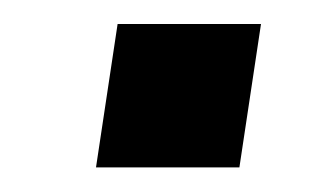

<svg xmlns="http://www.w3.org/2000/svg" viewBox="-20 -444 274 160"><path d="M60 -304.5 78 -424H197.5L179.5 -304.5Z"/></svg>

Font: Public Sans Medium
Style: Italic
Weight: 500
Italic angle: -8°
Designer: The Public Sans project authors (U.S. Web Design System). Libre Franklin designed by Pablo Impallari and Rodrigo Fuenzal
Version: Version 1.007; ttfautohint (v1.8.1) -l 8 -r 50 -G 200 -x 14 